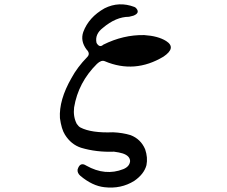

<svg xmlns="http://www.w3.org/2000/svg" viewBox="-20 -687 1040 881"><path d="M460 -649Q526 -682 597 -655Q602 -653 606 -648Q623 -627 592 -615L572 -610Q512 -610 452 -559Q414 -530 423 -490Q437 -466 454 -482Q546 -528 642 -526Q705 -522 742 -499Q791 -468 730 -427Q598 -348 461 -406Q445 -413 425 -394Q339 -309 320 -194Q315 -152 332 -119Q340 -107 349 -102Q399 -76 499 -80Q543 -78 579 -67Q626 -49 646 -2Q659 36 652 71Q641 112 596 143Q535 181 459 172Q404 166 349 120Q334 107 336 91Q347 54 376 73Q463 122 546 89Q575 77 577 52Q576 28 543 17Q527 12 503 9Q422 12 352 -9Q306 -24 278 -69Q262 -94 255 -145Q250 -228 308 -329Q335 -379 380 -425Q396 -441 377 -460Q348 -499 362 -540Q387 -608 460 -649Z"/></svg>

Font: cwTeXKai
Style: Medium
Weight: 500
Version: Version 1.17